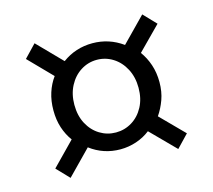

<svg xmlns="http://www.w3.org/2000/svg" viewBox="-78 -671 757 682"><g transform="rotate(-15 300.0 -329.5)"><path d="M102 -82 58 -128 141 -213Q124 -236 114.5 -265Q105 -294 105 -329Q105 -364 114.5 -393.5Q124 -423 141 -446L58 -531L102 -577L189 -488Q238 -524 300 -524Q361 -524 411 -488L498 -577L542 -531L458 -446Q475 -423 485 -393.5Q495 -364 495 -329Q495 -294 484.5 -265Q474 -236 458 -213L542 -128L498 -82L410 -171Q387 -153 358.5 -143.5Q330 -134 300 -134Q238 -134 189 -171ZM300 -196Q332 -196 359 -212.5Q386 -229 402 -259Q418 -289 418 -329Q418 -368 402 -398.5Q386 -429 359 -446Q332 -463 300 -463Q268 -463 241 -446Q214 -429 198 -398.5Q182 -368 182 -329Q182 -289 198 -259Q214 -229 241 -212.5Q268 -196 300 -196Z"/></g></svg>

Font: Source Code Variable
Style: Regular
Weight: 400
Monospace: yes
Designer: Paul D. Hunt, Teo Tuominen
Foundry: Adobe Systems Incorporated
Version: Version 1.010;hotconv 1.0.106;makeotfexe 2.5.65593